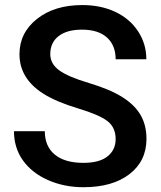

<svg xmlns="http://www.w3.org/2000/svg" viewBox="-20 -741 644 770"><path d="M443.8 -183.1Q443.8 -230 410.9 -255.4Q377.9 -280.8 292 -306.6Q206.1 -332.5 155.3 -364.3Q58.1 -425.3 58.1 -523.4Q58.1 -609.4 128.2 -665Q198.2 -720.7 310.1 -720.7Q384.3 -720.7 442.4 -693.4Q500.5 -666 533.7 -615.5Q566.9 -564.9 566.9 -503.4H443.8Q443.8 -559.1 408.9 -590.6Q374 -622.1 309.1 -622.1Q248.5 -622.1 215.1 -596.2Q181.6 -570.3 181.6 -523.9Q181.6 -484.9 217.8 -458.7Q253.9 -432.6 336.9 -408Q419.9 -383.3 470.2 -351.8Q520.5 -320.3 543.9 -279.5Q567.4 -238.8 567.4 -184.1Q567.4 -95.2 499.3 -42.7Q431.2 9.8 314.5 9.8Q237.3 9.8 172.6 -18.8Q107.9 -47.4 72 -97.7Q36.1 -147.9 36.1 -214.8H159.7Q159.7 -154.3 199.7 -121.1Q239.7 -87.9 314.5 -87.9Q378.9 -87.9 411.4 -114Q443.8 -140.1 443.8 -183.1Z"/></svg>

Font: TypoPRO Roboto
Style: Regular
Weight: 500
Designer: Google
Version: Version 2.136; 2016